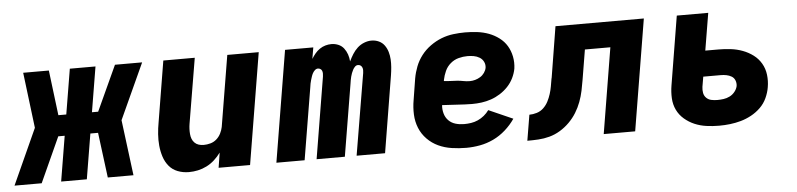

<svg xmlns="http://www.w3.org/2000/svg" viewBox="-72 -707 3710 894"><g transform="rotate(-5 1783.0 -260.0)"><path d="M-34 0 84 -260 52 -520H172L198 -309H235L270 -520H390L355 -309H384L481 -520H608L489 -260L522 0H402L375 -211H339L304 0H184L219 -211H189L93 0Z M781 8Q753 8 728.5 -1.5Q704 -11 688 -30.5Q672 -50 664 -75Q656 -100 653.5 -126.5Q651 -153 653 -180.5Q655 -208 660 -235L707 -520H854L803 -216Q801 -204 800.5 -192Q800 -180 801 -168Q802 -156 806 -145.5Q810 -135 818 -127Q826 -119 837 -115.5Q848 -112 860 -112Q876 -112 892 -116.5Q908 -121 920.5 -132Q933 -143 940.5 -158Q948 -173 951 -188L1006 -520H1153L1067 0H920L931 -70Q918 -52 901 -36.5Q884 -21 864 -11Q844 -1 823 3.5Q802 8 781 8Z M1190 0 1276 -520H1408L1399 -467Q1407 -480 1416.5 -491.5Q1426 -503 1438.5 -511.5Q1451 -520 1465 -524Q1479 -528 1493 -528Q1510 -528 1525.5 -521.5Q1541 -515 1551 -502Q1561 -489 1566.5 -473Q1572 -457 1573 -440Q1581 -457 1591 -473Q1601 -489 1614.5 -501.5Q1628 -514 1645.5 -521Q1663 -528 1680 -528Q1699 -528 1715 -520.5Q1731 -513 1741 -499Q1751 -485 1756 -468Q1761 -451 1762 -433Q1763 -415 1761.5 -396.5Q1760 -378 1757 -359L1698 0H1565L1629 -381Q1630 -388 1630 -394.5Q1630 -401 1627.5 -407Q1625 -413 1620 -416.5Q1615 -420 1608 -420Q1600 -420 1594 -414Q1588 -408 1584 -400.5Q1580 -393 1577 -385Q1574 -377 1572 -369Q1570 -361 1568.5 -353Q1567 -345 1566 -337L1510 0H1378L1441 -381Q1442 -388 1442 -394.5Q1442 -401 1440 -407Q1438 -413 1432.5 -416.5Q1427 -420 1421 -420Q1413 -420 1406.5 -414Q1400 -408 1396 -400.5Q1392 -393 1389.5 -385Q1387 -377 1384.5 -369Q1382 -361 1380.5 -353Q1379 -345 1378 -337L1322 0Z M2077 8Q2043 8 2009.5 3Q1976 -2 1947 -15.5Q1918 -29 1895.5 -52Q1873 -75 1861 -104.5Q1849 -134 1847.5 -167.5Q1846 -201 1852 -235L1868 -335Q1873 -363 1883.5 -390Q1894 -417 1912 -440.5Q1930 -464 1955 -482Q1980 -500 2007 -510.5Q2034 -521 2062.5 -524.5Q2091 -528 2118 -528Q2147 -528 2175 -524.5Q2203 -521 2228.5 -511.5Q2254 -502 2276 -485.5Q2298 -469 2311.5 -446.5Q2325 -424 2330.5 -396.5Q2336 -369 2332 -340Q2328 -318 2317.5 -296.5Q2307 -275 2290.5 -257.5Q2274 -240 2253.5 -227Q2233 -214 2211 -206.5Q2189 -199 2166.5 -196Q2144 -193 2121 -193Q2104 -193 2086.5 -194Q2069 -195 2051.5 -196Q2034 -197 2017 -198Q2000 -199 1982 -200Q1980 -180 1985.5 -160.5Q1991 -141 2004.5 -127.5Q2018 -114 2037 -108.5Q2056 -103 2077 -103Q2093 -103 2109.5 -105.5Q2126 -108 2141.5 -115Q2157 -122 2170.5 -133Q2184 -144 2194 -158L2307 -108Q2288 -80 2261.5 -56.5Q2235 -33 2204.5 -18.5Q2174 -4 2141.5 2Q2109 8 2077 8ZM2121 -300Q2133 -300 2145.5 -303.5Q2158 -307 2169.5 -314Q2181 -321 2189 -332.5Q2197 -344 2199 -356Q2201 -371 2194.5 -384Q2188 -397 2175.5 -404.5Q2163 -412 2148.5 -414.5Q2134 -417 2119 -417Q2099 -417 2078 -411.5Q2057 -406 2040 -391.5Q2023 -377 2014 -357Q2005 -337 2001 -317L2000 -311Q2015 -309 2030.5 -308.5Q2046 -308 2061 -307Q2076 -306 2090.5 -303Q2105 -300 2121 -300Z M2363 0 2383 -120Q2400 -120 2418 -125.5Q2436 -131 2449.5 -144Q2463 -157 2471.5 -173.5Q2480 -190 2485.5 -207.5Q2491 -225 2494 -242Q2497 -259 2500 -277V-278Q2500 -278 2500 -278.5Q2500 -279 2501 -280L2540 -520H2953L2867 0H2720L2786 -400H2667L2644 -261Q2640 -236 2634.5 -210Q2629 -184 2619.5 -158.5Q2610 -133 2595.5 -109.5Q2581 -86 2561 -66Q2541 -46 2517 -31.5Q2493 -17 2467 -10Q2441 -3 2415 -1.5Q2389 0 2363 0Z M3259 8Q3229 8 3200 4Q3171 0 3145 -11Q3119 -22 3097.5 -40.5Q3076 -59 3064 -84Q3052 -109 3050.5 -138.5Q3049 -168 3054 -198L3107 -520H3254L3225 -346H3286Q3315 -346 3344 -342.5Q3373 -339 3399.5 -329Q3426 -319 3448 -302.5Q3470 -286 3484 -262Q3498 -238 3501.5 -209Q3505 -180 3500 -151Q3496 -126 3484.5 -101Q3473 -76 3453.5 -57Q3434 -38 3410 -25Q3386 -12 3361 -5Q3336 2 3310.5 5Q3285 8 3259 8ZM3261 -112Q3275 -112 3290 -114Q3305 -116 3319 -123Q3333 -130 3343 -142.5Q3353 -155 3356 -169Q3358 -183 3353 -195.5Q3348 -208 3337 -214.5Q3326 -221 3313 -223.5Q3300 -226 3286 -226H3205L3197 -179Q3195 -164 3197.5 -150.5Q3200 -137 3209.5 -127.5Q3219 -118 3232.5 -115Q3246 -112 3261 -112Z"/></g></svg>

Font: Iosevka SS04 Heavy Extended
Style: Italic
Weight: 900
Width: 7
Italic angle: -9°
Monospace: yes
Designer: Belleve Invis
Foundry: Belleve Invis
Version: Version 19.0.0; ttfautohint (v1.8.4)